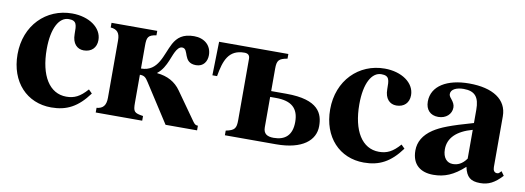

<svg xmlns="http://www.w3.org/2000/svg" viewBox="-46 -715 2660 972"><g transform="rotate(10 1284.0 -229.5)"><path d="M412 -109C375 -67 346 -53 305 -53C218 -53 166 -137 166 -273C166 -382 201 -442 250 -442C292 -442 292 -419 292 -372C292 -324 317 -299 351 -299C391 -299 416 -324 416 -363C416 -427 349 -473 262 -473C129 -473 25 -371 25 -222C25 -79 114 14 239 14C319 14 375 -16 430 -91Z M701 -461H466V-437C500 -434 514 -417 514 -379V-84C514 -45 499 -27 466 -24V0H705V-24C658 -31 653 -37 653 -84V-227C676 -227 684 -219 698 -197L825 0H987V-24C976 -24 971 -27 962 -39L860 -183C832 -223 791 -245 738 -250V-252C762 -270 777 -299 787 -323C798 -347 812 -400 840 -400C878 -400 853 -324 924 -324C963 -324 980 -354 980 -385C980 -436 942 -467 890 -467C832 -467 805 -443 786 -409C754 -350 743 -259 653 -259V-376C653 -419 658 -432 701 -438Z M1322 -231H1352C1432 -231 1469 -198 1469 -128C1469 -60 1434 -30 1375 -30C1341 -30 1322 -42 1322 -75ZM1322 -376C1322 -419 1331 -429 1375 -437V-461H1019L1015 -288H1039C1053 -370 1074 -429 1155 -429C1172 -429 1183 -422 1183 -402V-87C1183 -45 1175 -33 1130 -24V0H1393C1528 0 1592 -55 1592 -128C1592 -191 1568 -261 1400 -261H1322Z M2019 -109C1982 -67 1953 -53 1912 -53C1825 -53 1773 -137 1773 -273C1773 -382 1808 -442 1857 -442C1899 -442 1899 -419 1899 -372C1899 -324 1924 -299 1958 -299C1998 -299 2023 -324 2023 -363C2023 -427 1956 -473 1869 -473C1736 -473 1632 -371 1632 -222C1632 -79 1721 14 1846 14C1926 14 1982 -16 2037 -91Z M2361 -97C2339 -66 2315 -57 2291 -57C2261 -57 2239 -80 2239 -124C2239 -182 2281 -223 2361 -245ZM2541 -64 2531 -54C2528 -51 2525 -50 2520 -50C2506 -50 2499 -61 2499 -78V-339C2499 -425 2425 -473 2303 -473C2190 -473 2112 -427 2112 -347C2112 -305 2136 -279 2177 -279C2217 -279 2245 -305 2245 -339C2245 -353 2239 -365 2226 -381C2217 -391 2215 -398 2215 -404C2215 -428 2244 -441 2280 -441C2339 -441 2361 -412 2361 -348V-280C2245 -247 2198 -229 2160 -204C2115 -174 2093 -136 2093 -92C2093 -18 2139 14 2203 14C2261 14 2307 -5 2362 -55C2373 -4 2395 14 2444 14C2487 14 2518 -2 2556 -43Z"/></g></svg>

Font: XITS
Style: Bold
Weight: 700
Designer: MicroPress Inc., with final additions and corrections provided by Coen Hoffman, Elsevier (retired)
Version: Version 1.302